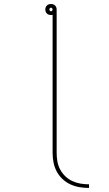

<svg xmlns="http://www.w3.org/2000/svg" viewBox="-20 -755 540 949"><path d="M420 174Q396 174 372.5 170Q349 166 327.5 156Q306 146 288.5 129.5Q271 113 260 92Q249 71 244.5 47.5Q240 24 240 0V-682Q238 -681 236 -681Q234 -681 232 -681Q226 -681 221 -682.5Q216 -684 212 -688Q208 -692 206 -697Q204 -702 204 -708Q204 -714 206 -719Q208 -724 212 -728Q216 -732 221 -733.5Q226 -735 232 -735Q238 -735 243 -733.5Q248 -732 252 -728Q256 -724 258 -719Q260 -714 260 -708V0Q260 21 263.5 42Q267 63 277 82Q287 101 302.5 116Q318 131 337.5 140Q357 149 378 152.5Q399 156 420 156ZM232 -699Q235 -699 237.5 -702Q240 -705 240 -708Q240 -711 237.5 -714Q235 -717 232 -717Q229 -717 226.5 -714Q224 -711 224 -708Q224 -705 226.5 -702Q229 -699 232 -699Z"/></svg>

Font: Iosevka Curly Thin
Style: Regular
Weight: 100
Monospace: yes
Designer: Belleve Invis
Foundry: Belleve Invis
Version: Version 22.1.2; ttfautohint (v1.8.4)